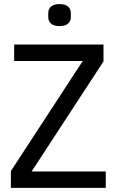

<svg xmlns="http://www.w3.org/2000/svg" viewBox="-20 -915 568 935"><path d="M495 0H33V-82L383 -618H49V-698H484V-616L134 -80H495ZM270 -788Q242 -788 228.5 -800Q215 -812 215 -832V-851Q215 -871 228.5 -883Q242 -895 270 -895Q298 -895 311.5 -883Q325 -871 325 -851V-832Q325 -812 311.5 -800Q298 -788 270 -788Z"/></svg>

Font: IBM Plex Sans Condensed Text
Style: Regular
Weight: 450
Width: 3
Designer: Mike Abbink, Paul van der Laan, Pieter van Rosmalen
Foundry: Bold Monday
Version: Version 1.1